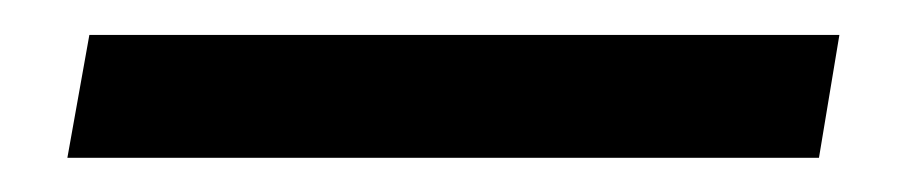

<svg xmlns="http://www.w3.org/2000/svg" viewBox="-20 20 519 110"><path d="M449.2 110.4 460.9 40H31.2L18.6 110.4Z"/></svg>

Font: Geo
Style: Oblique
Weight: 500
Italic angle: -11°
Version: Version 001.2